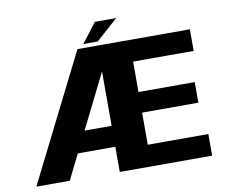

<svg xmlns="http://www.w3.org/2000/svg" viewBox="-85 -905 1185 1010"><g transform="rotate(-10 507.5 -400.0)"><path d="M29.5 0H208L513.5 -614.5L514 -675H368ZM201.5 -134.5H511V-246.5H235.5ZM475 0H968.5V-115.5H645V-287H945.5V-397H645V-559.5H968.5V-675H475ZM403 -696H480L597 -800.5H483.5Z"/></g></svg>

Font: Anybody Thin
Style: Bold
Weight: 700
Version: Version 1.113;gftools[0.9.25]